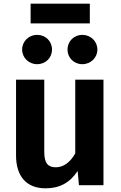

<svg xmlns="http://www.w3.org/2000/svg" viewBox="-20 -1004 656 1041"><path d="M467 -877V-984H146V-877ZM181 -815C136 -815 100 -780 100 -735C100 -691 136 -656 181 -656C228 -656 262 -691 262 -735C262 -780 228 -815 181 -815ZM426 -815C381 -815 346 -780 346 -735C346 -691 381 -656 426 -656C472 -656 508 -691 508 -735C508 -780 472 -815 426 -815ZM541 -572H388V-172C361 -125 325 -97 283 -97C241 -97 220 -118 220 -180V-572H67V-161C67 -51 121 17 227 17C303 17 359 -13 401 -77L408 0H541Z"/></svg>

Font: Glow Sans SC Normal
Style: Bold
Weight: 700
Designer: Ryoko NISHIZUKA (kana, bopomofo & ideographs); Paul D. Hunt (Latin, Greek & Cyrillic); Sandoll Communications, Soo-young
Version: Version 0.93